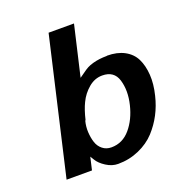

<svg xmlns="http://www.w3.org/2000/svg" viewBox="-132 -835 902 961"><g transform="rotate(-20 318.5 -355.0)"><path d="M465.8 -514.2 466.8 -515.1Q521 -515.1 559.1 -494.6Q597.2 -474.1 615 -438Q632.8 -401.9 636.2 -352.3Q639.6 -302.7 625 -244.1Q601.1 -144 534.2 -70.8Q499 -32.7 446.8 -9.8Q394.5 13.2 335 13.2Q302.7 13.2 272 -6.6Q241.2 -26.4 228 -48.8L215.8 -68.8L200.2 -1H64.9L231.9 -723.1H367.2L305.2 -456.1Q314.5 -461.9 330.8 -474.1Q347.2 -486.3 359.6 -492.9Q372.1 -499.5 391.1 -504.9Q424.3 -514.2 465.8 -514.2ZM255.9 -248 253.9 -247.1Q246.1 -217.3 247.8 -187Q249.5 -156.7 257.6 -132.1Q265.6 -107.4 285.2 -91.8Q304.7 -76.2 332 -76.2Q392.1 -76.2 433.1 -125Q473.1 -172.4 490.2 -243.2Q507.8 -315.4 490.2 -374Q473.1 -430.2 410.2 -430.2Q370.1 -430.2 336.9 -402.1Q303.7 -374 285.2 -335Q268.1 -300.3 255.9 -248Z"/></g></svg>

Font: Perun
Style: Bold Italic
Weight: 700
Italic angle: -12°
Foundry: Copyright (c) Stefan Peev, Context Ltd, 2016
Version: Version 001.000